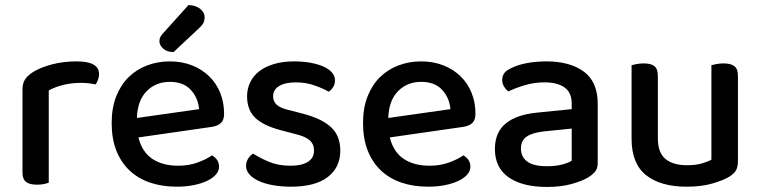

<svg xmlns="http://www.w3.org/2000/svg" viewBox="-20 -725 3010 760"><path d="M173 -2Q166 1 153.5 3.5Q141 6 126 6Q97 6 83 -5Q69 -16 69 -42V-370Q69 -395 79 -410.5Q89 -426 111 -440Q140 -458 185 -470Q230 -482 284 -482Q372 -482 372 -432Q372 -420 368 -409.5Q364 -399 359 -391Q349 -393 334 -395Q319 -397 302 -397Q262 -397 229 -388.5Q196 -380 173 -367Z M528 -181Q542 -124 582.5 -96.5Q623 -69 686 -69Q728 -69 763 -82Q798 -95 819 -110Q847 -94 847 -65Q847 -48 834 -33.5Q821 -19 798.5 -8.5Q776 2 745.5 8Q715 14 680 14Q622 14 574.5 -2Q527 -18 493 -50Q459 -82 440.5 -129Q422 -176 422 -238Q422 -298 440 -343.5Q458 -389 489 -419.5Q520 -450 562 -466Q604 -482 652 -482Q700 -482 739.5 -466.5Q779 -451 807.5 -423.5Q836 -396 851.5 -358Q867 -320 867 -275Q867 -250 855 -238.5Q843 -227 820 -223ZM652 -401Q597 -401 560.5 -364Q524 -327 522 -258L768 -293Q764 -338 735 -369.5Q706 -401 652 -401ZM726 -705Q756 -704 773 -689.5Q790 -675 790 -658Q790 -641 783 -630.5Q776 -620 759 -605L667 -519Q641 -519 626 -532.5Q611 -546 611 -562Q611 -572 615.5 -580Q620 -588 628 -596Z M1327 -129Q1327 -62 1277 -24Q1227 14 1132 14Q1093 14 1060 8Q1027 2 1003.5 -9Q980 -20 967 -35Q954 -50 954 -68Q954 -83 961.5 -96Q969 -109 982 -117Q1010 -99 1046 -84Q1082 -69 1130 -69Q1175 -69 1199 -84.5Q1223 -100 1223 -129Q1223 -154 1206.5 -169Q1190 -184 1158 -192L1090 -210Q1022 -228 990 -259Q958 -290 958 -344Q958 -373 970 -398.5Q982 -424 1005.5 -442.5Q1029 -461 1064 -471.5Q1099 -482 1144 -482Q1180 -482 1209.5 -476.5Q1239 -471 1260.5 -461.5Q1282 -452 1294 -438Q1306 -424 1306 -408Q1306 -392 1299 -380.5Q1292 -369 1281 -362Q1263 -373 1227.5 -386Q1192 -399 1151 -399Q1109 -399 1085 -384.5Q1061 -370 1061 -344Q1061 -324 1074.5 -311Q1088 -298 1121 -290L1179 -275Q1255 -255 1291 -221Q1327 -187 1327 -129Z M1523 -181Q1537 -124 1577.5 -96.5Q1618 -69 1681 -69Q1723 -69 1758 -82Q1793 -95 1814 -110Q1842 -94 1842 -65Q1842 -48 1829 -33.5Q1816 -19 1793.5 -8.5Q1771 2 1740.5 8Q1710 14 1675 14Q1617 14 1569.5 -2Q1522 -18 1488 -50Q1454 -82 1435.5 -129Q1417 -176 1417 -238Q1417 -298 1435 -343.5Q1453 -389 1484 -419.5Q1515 -450 1557 -466Q1599 -482 1647 -482Q1695 -482 1734.5 -466.5Q1774 -451 1802.5 -423.5Q1831 -396 1846.5 -358Q1862 -320 1862 -275Q1862 -250 1850 -238.5Q1838 -227 1815 -223ZM1647 -401Q1592 -401 1555.5 -364Q1519 -327 1517 -258L1763 -293Q1759 -338 1730 -369.5Q1701 -401 1647 -401Z M2145 -67Q2180 -67 2206 -74Q2232 -81 2243 -89V-216L2134 -205Q2088 -200 2065 -184.5Q2042 -169 2042 -137Q2042 -104 2067 -85.5Q2092 -67 2145 -67ZM2143 -482Q2236 -482 2291 -441.5Q2346 -401 2346 -314V-81Q2346 -58 2335.5 -45.5Q2325 -33 2307 -22Q2281 -7 2240 4Q2199 15 2145 15Q2048 15 1993.5 -23Q1939 -61 1939 -135Q1939 -201 1981.5 -236Q2024 -271 2104 -279L2243 -293V-315Q2243 -359 2214.5 -379Q2186 -399 2135 -399Q2095 -399 2058 -388Q2021 -377 1992 -363Q1982 -371 1975 -382.5Q1968 -394 1968 -408Q1968 -425 1976.5 -436Q1985 -447 2003 -455Q2031 -469 2067 -475.5Q2103 -482 2143 -482Z M2480 -467Q2487 -469 2500 -471.5Q2513 -474 2528 -474Q2557 -474 2570.5 -463Q2584 -452 2584 -425V-178Q2584 -120 2614.5 -95.5Q2645 -71 2699 -71Q2734 -71 2758 -78Q2782 -85 2796 -93V-467Q2804 -469 2816.5 -471.5Q2829 -474 2844 -474Q2873 -474 2887 -463Q2901 -452 2901 -425V-88Q2901 -66 2894 -52Q2887 -38 2866 -25Q2840 -10 2797.5 2Q2755 14 2698 14Q2595 14 2537.5 -31.5Q2480 -77 2480 -176Z"/></svg>

Font: Baloo Da 2 Medium
Style: Regular
Weight: 500
Designer: Noopur Datye, Sulekha Rajkumar and Ek Type
Foundry: Ek Type
Version: Version 1.640;hotconv 1.0.111;makeotfexe 2.5.65597; ttfautoh